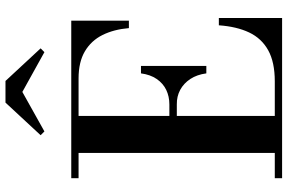

<svg xmlns="http://www.w3.org/2000/svg" viewBox="-190 -834 1024 683"><g transform="rotate(-90 321.5 -492.0)"><path d="M29.5 0V-26H119.5V-724H29.5V-750H590V-545H563.5Q559 -598.5 539 -638.8Q519 -679 481 -701.5Q443 -724 384.5 -724H251V-26H374Q442.5 -26 484.8 -49.5Q527 -73 548 -117.2Q569 -161.5 573.5 -225H599.5V0ZM402.5 -269.5Q398 -303 382.5 -326.5Q367 -350 343.8 -362.5Q320.5 -375 292 -374.5H232.5V-401H292Q320.5 -401 343.8 -412.2Q367 -423.5 382.5 -446Q398 -468.5 402.5 -502H429V-269.5ZM196 -845.5 182.5 -859 298.5 -984H375.5L491.5 -859L478 -845.5L336.5 -924Z"/></g></svg>

Font: Bodoni Moda SC 9pt SemiBold
Style: Regular
Weight: 600
Designer: Owen Earl
Foundry: indestructible type
Version: Version 2.005